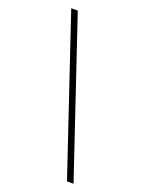

<svg xmlns="http://www.w3.org/2000/svg" viewBox="-176 -905 852 1130"><g transform="rotate(20 250.0 -340.0)"><path d="M392 143 67 -823H108L433 143Z"/></g></svg>

Font: iosevka_custom_sans_ss08 XLt
Style: Regular
Weight: 200
Designer: Belleve Invis
Foundry: Belleve Invis
Version: Version 10.3.0; ttfautohint (v1.8.3)